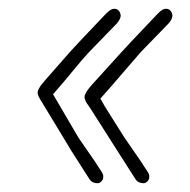

<svg xmlns="http://www.w3.org/2000/svg" viewBox="-20 -404 433 438"><path d="M307 14Q303 14 297.5 12Q292 10 288 3L249 -58L186 -157Q181 -164 178 -168.5Q175 -173 173 -180Q171 -190 190 -211L258 -286L284 -314L340 -373Q351 -384 358 -384Q370 -384 373 -371Q375 -363 365 -351L301 -285Q286 -268 263 -241Q240 -214 209 -179Q217 -164 231.5 -141.5Q246 -119 264 -90L304 -32Q308 -25 313 -18Q318 -11 320 -6Q322 3 317.5 8.5Q313 14 307 14ZM202 14Q198 14 192.5 12Q187 10 183 3L144 -58L78 -167Q74 -174 71 -178.5Q68 -183 66 -190Q64 -200 83 -221L140 -286L166 -314L222 -373Q233 -384 240 -384Q252 -384 255 -371Q257 -363 247 -351L183 -285Q168 -269 148.5 -245Q129 -221 101 -189Q110 -174 125 -148Q140 -122 159 -90L199 -32Q203 -25 208 -18Q213 -11 215 -6Q217 3 212.5 8.5Q208 14 202 14Z"/></svg>

Font: Oooh Baby
Style: Normal
Weight: 400
Designer: Robert E. Leuschke
Foundry: Robert E. Leuschke
Version: Version 1.011; ttfautohint (v1.8.3)